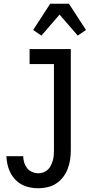

<svg xmlns="http://www.w3.org/2000/svg" viewBox="-20 -782 540 1025"><path d="M185 223Q162 223 139.5 218.5Q117 214 97 203.5Q77 193 61 176Q45 159 35 139Q25 119 20 96.5Q15 74 14 52H104Q104 69 109 85.5Q114 102 124.5 115.5Q135 129 151.5 136Q168 143 185 143Q199 143 212.5 138Q226 133 236 123Q246 113 252 100.5Q258 88 262 74.5Q266 61 267 47Q268 33 268 19V-440H138V-520H358V19Q358 44 354.5 69Q351 94 342 118Q333 142 317.5 162.5Q302 183 281 197Q260 211 235 217Q210 223 185 223ZM201 -592 157 -622 248 -762H348L439 -622L395 -592L298 -704Z"/></svg>

Font: Iosevka Curly Slab Medium
Style: Regular
Weight: 500
Monospace: yes
Designer: Belleve Invis
Foundry: Belleve Invis
Version: Version 22.1.2; ttfautohint (v1.8.4)